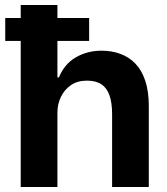

<svg xmlns="http://www.w3.org/2000/svg" viewBox="-20 -749 670 769"><path d="M63 0V-729H210V-439H216Q238 -493 284 -519.5Q330 -546 387 -546Q427 -546 461.5 -533.5Q496 -521 521.5 -495Q547 -469 561.5 -426.5Q576 -384 576 -324V0H429V-292Q429 -337 418.5 -367Q408 -397 386 -411.5Q364 -426 328 -426Q290 -426 264 -408Q238 -390 224 -361Q210 -332 210 -298V0ZM1 -585V-677H337V-585Z"/></svg>

Font: Mona Sans ExtraLight
Style: Bold
Weight: 700
Version: Version 2.000